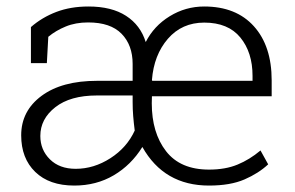

<svg xmlns="http://www.w3.org/2000/svg" viewBox="-20 -558 903 588"><path d="M207.5 10.3Q130.9 10.3 87.9 -31.5Q44.9 -73.2 44.9 -143.6Q44.9 -218.3 107.2 -264.4Q169.4 -310.5 277.3 -310.5H386.2V-362.3Q386.2 -419.9 352.3 -454.6Q318.4 -489.3 250 -489.3Q211.4 -489.3 181.2 -476.8Q150.9 -464.4 127.9 -445.3L123.5 -364.7H74.7V-475.1Q108.9 -504.9 152.6 -521.5Q196.3 -538.1 251 -538.1Q321.8 -538.1 366 -509.5Q410.2 -481 426.3 -429.2Q451.2 -478.5 499.8 -508.3Q548.3 -538.1 605.5 -538.1Q703.1 -538.1 757.6 -477.5Q812 -417 812 -312V-263.2H445.3L444.8 -241.7Q444.8 -151.4 488.5 -95Q532.2 -38.6 620.1 -38.6Q670.4 -38.6 707.5 -54Q744.6 -69.3 777.8 -97.2L801.3 -54.7Q772 -27.3 728.8 -8.5Q685.5 10.3 620.1 10.3Q482.4 10.3 416 -107.9Q381.8 -52.7 328.4 -21.2Q274.9 10.3 207.5 10.3ZM446.3 -310.5H753.4V-325.7Q753.4 -397.5 716.1 -443.1Q678.7 -488.8 605.5 -488.8Q537.1 -488.8 494.1 -439.2Q451.2 -389.6 445.3 -313ZM211.9 -41Q267.6 -41 318.1 -73.5Q368.7 -106 392.6 -158.2Q389.6 -181.6 387.9 -202.4Q386.2 -223.1 386.2 -245.6V-265.6H276.4Q195.3 -265.6 149.4 -229.7Q103.5 -193.8 103.5 -141.6Q103.5 -99.1 132.8 -70.1Q162.1 -41 211.9 -41Z"/></svg>

Font: Roboto Slab Light
Style: Regular
Weight: 300
Designer: Google
Version: Version 2.000; ttfautohint (v1.8.1.43-b0c9)